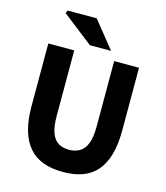

<svg xmlns="http://www.w3.org/2000/svg" viewBox="-125 -951 916 1059"><g transform="rotate(15 332.5 -421.5)"><path d="M334 12Q270 12 221.5 -5.5Q173 -23 140 -60.5Q107 -98 90 -156Q73 -214 73 -294V-652H221V-279Q221 -218 234 -182.5Q247 -147 272 -131Q297 -115 334 -115Q370 -115 396 -131Q422 -147 435.5 -182.5Q449 -218 449 -279V-652H591V-294Q591 -214 574.5 -156Q558 -98 525.5 -60.5Q493 -23 445 -5.5Q397 12 334 12ZM297 -702 121 -839 130 -855H295L418 -702Z"/></g></svg>

Font: Source Sans 3
Style: Bold
Weight: 700
Designer: Paul D. Hunt
Foundry: Adobe
Version: Version 3.052;hotconv 1.1.0;makeotfexe 2.6.0